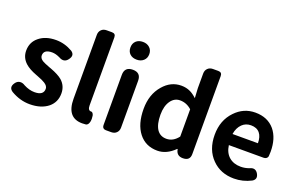

<svg xmlns="http://www.w3.org/2000/svg" viewBox="-96 -1212 2531 1627"><g transform="rotate(20 1169.5 -398.5)"><path d="M239 14Q152 14 70 -34Q26 -63 59 -109Q75 -132 98.5 -135Q122 -138 146 -122Q196 -96 243 -96Q324 -96 324 -155Q324 -181 292 -201Q273 -214 220 -234Q211 -237 207 -239Q140 -264 105 -296Q57 -340 57 -403Q57 -480 114 -526Q172 -574 266 -574Q344 -574 415 -533Q457 -505 423 -460Q391 -416 340 -446Q302 -464 270 -464Q195 -464 195 -410Q195 -385 223 -367Q241 -356 292 -337Q301 -334 306 -332Q378 -305 412 -276Q462 -232 462 -163Q462 -85 405 -37Q342 14 239 14Z M713 14Q574 14 574 -157V-733Q574 -762 592 -780Q610 -798 639 -798H647H687Q721 -798 721 -764V-474V-151Q721 -106 750 -106Q751 -106 752 -106Q760 -107 767 -97Q773 -88 775 -78Q780 -49 775 -24Q768 7 748 12Q726 14 713 14Z M922 0Q907 0 898 -9Q889 -18 889 -33V-487Q889 -560 963 -560Q1036 -560 1036 -487V-280V-65Q1036 -36 1018 -18Q1000 0 971 0H962ZM963 -651Q924 -651 901 -672.5Q878 -694 878 -730.5Q878 -767 901 -789Q924 -811 963 -811Q1000 -811 1024 -789Q1048 -767 1048 -731Q1048 -695 1024 -673Q1000 -651 963 -651Z M1390 14Q1284 14 1222.5 -64.5Q1161 -143 1161 -280Q1161 -411 1234 -495Q1301 -574 1396 -574Q1440 -574 1476 -557Q1505 -544 1538 -513L1533 -601V-733Q1533 -762 1551 -780Q1569 -798 1598 -798H1606H1646Q1680 -798 1680 -764V-399V-60Q1680 0 1616 0Q1561 0 1550 -52L1549 -58H1545Q1473 14 1390 14ZM1428 -107Q1489 -107 1533 -165V-288V-411Q1487 -453 1428 -453Q1378 -453 1346 -409Q1312 -362 1312 -282Q1312 -197 1342 -151Q1372 -107 1428 -107Z M2081 14Q1960 14 1883 -64Q1802 -145 1802 -280Q1802 -411 1883 -495Q1958 -574 2063 -574Q2175 -574 2238 -499Q2297 -427 2297 -306Q2297 -290 2295 -264Q2293 -253 2283 -245.5Q2273 -238 2259 -238H2203H2117H1945Q1954 -171 1996 -135Q2037 -100 2101 -100Q2140 -100 2177 -114Q2226 -138 2252 -91Q2275 -48 2235 -24Q2161 14 2081 14ZM1942 -337H2056H2171Q2171 -395 2145 -427Q2118 -460 2065 -460Q2018 -460 1986 -429Q1951 -395 1942 -337Z"/></g></svg>

Font: GenSenRounded2 TW B
Style: Regular
Weight: 700
Version: Version 2.000;PS 2;hotconv 16.6.51;makeotf.lib2.5.65220 DEVE